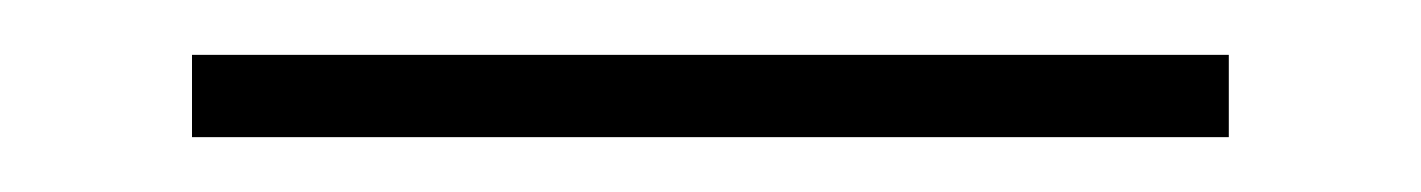

<svg xmlns="http://www.w3.org/2000/svg" viewBox="-20 -661 518 70"><path d="M428 -611V-641H50V-611Z"/></svg>

Font: Space Cowgirl Black
Style: Regular
Weight: 900
Designer: Valery Marier
Foundry: Valery Marier
Version: Version 1.000;hotconv 1.0.109;makeotfexe 2.5.65596